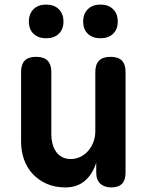

<svg xmlns="http://www.w3.org/2000/svg" viewBox="-20 -808 640 838"><path d="M396 -235V-494Q396 -527 412.5 -543.5Q429 -560 462 -560Q496 -560 512 -543.5Q528 -527 528 -494V-55Q528 -22 512.5 -6Q497 10 466 10Q436 10 418 -6Q400 -22 400 -55V-98Q384 -47 350 -18.5Q316 10 266 10Q220 10 184.5 -5.5Q149 -21 123.5 -48Q98 -75 85 -111.5Q72 -148 72 -191V-494Q72 -527 88 -543.5Q104 -560 138 -560Q171 -560 187.5 -543.5Q204 -527 204 -494V-219Q204 -200 209 -181Q214 -162 224 -147Q234 -132 250 -123Q266 -114 289 -114Q313 -114 333 -124.5Q353 -135 367 -152Q381 -169 388.5 -190.5Q396 -212 396 -235ZM419 -641Q384 -641 363.5 -660.5Q343 -680 343 -714Q343 -748 363.5 -768Q384 -788 419 -788Q453 -788 473.5 -768Q494 -748 494 -714Q494 -680 473.5 -660.5Q453 -641 419 -641ZM181 -641Q147 -641 126.5 -660.5Q106 -680 106 -714Q106 -748 126.5 -768Q147 -788 181 -788Q216 -788 236.5 -768Q257 -748 257 -714Q257 -680 236.5 -660.5Q216 -641 181 -641Z"/></svg>

Font: Maple Mono Normal NL
Style: Bold
Weight: 700
Monospace: yes
Designer: subframe7536
Version: Version 7.000